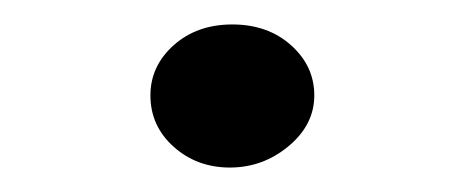

<svg xmlns="http://www.w3.org/2000/svg" viewBox="-20 -122 368 157"><path d="M103 -44Q103 -68 122 -85Q141 -102 170 -102Q199 -102 218 -85Q237 -68 237 -44Q237 -20 216 -2.5Q195 15 168 15Q141 15 122 -2Q103 -19 103 -44Z"/></svg>

Font: KaTeX_Fraktur
Style: Bold
Weight: 700
Version: Version 1.1; ttfautohint (v1.3)